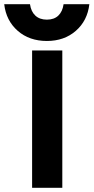

<svg xmlns="http://www.w3.org/2000/svg" viewBox="-105 -889 443 909"><path d="M318 -869Q309 -791 254 -743Q199 -695 117 -695Q34 -695 -21 -743Q-76 -791 -85 -869H37Q42 -834 62.5 -815Q83 -796 117 -796Q151 -796 171 -815Q191 -834 196 -869ZM47 -650H190V0H47Z"/></svg>

Font: Overused Grotesk
Style: Bold
Weight: 700
Version: Version 0.003